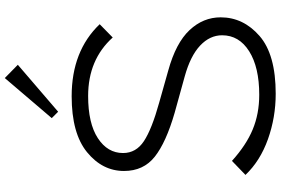

<svg xmlns="http://www.w3.org/2000/svg" viewBox="-200 -932 1142 781"><g transform="rotate(-90 370.5 -541.0)"><path d="M691 -214Q691 -122 615.5 -56Q540 10 380 10Q284 10 195.5 -21.5Q107 -53 50 -113L107 -168Q171 -110 235 -83.5Q299 -57 376 -57Q488 -57 553 -98Q618 -139 618 -208Q618 -258 576 -297.5Q534 -337 451 -360Q442 -363 377 -380.5Q312 -398 303 -401Q182 -436 124 -482Q66 -528 66 -607Q66 -695 142.5 -757.5Q219 -820 370 -820Q554 -820 663 -706L609 -653Q519 -753 371 -753Q260 -753 199.5 -713.5Q139 -674 139 -611Q139 -558 187.5 -526Q236 -494 344 -464Q348 -463 406 -446.5Q464 -430 475 -427Q587 -396 639 -340.5Q691 -285 691 -214ZM444 -1092 498 -1039 307 -875 281 -901Z"/></g></svg>

Font: Sinkin Sans 300 Light
Style: Regular
Weight: 300
Designer: Keith Bates
Foundry: K-Type
Version: Sinkin Sans (version 1.0)  by Keith Bates   •   © 2014   www